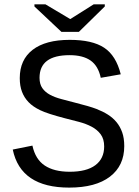

<svg xmlns="http://www.w3.org/2000/svg" viewBox="-20 -852 640 882"><path d="M550.8 -180.7Q550.8 -90.8 485.1 -40.5Q419.4 9.8 297.9 9.8Q74.7 9.8 38.6 -165L128.9 -183.1Q142.6 -120.1 185.5 -91.6Q228.5 -63 300.3 -63Q377.9 -63 418.2 -93.3Q458.5 -123.5 458.5 -179.2Q458.5 -213.4 442.6 -234.9Q426.8 -256.3 400.9 -270Q375 -283.7 342.5 -292.2Q310.1 -300.8 276.9 -309.1Q198.2 -329.6 164.8 -345.7Q131.3 -361.8 111.3 -382.6Q91.3 -403.3 81.1 -430.2Q70.8 -457 70.8 -493.2Q70.8 -577.6 130.1 -623.3Q189.5 -668.9 300.3 -668.9Q403.8 -668.9 458.5 -632.8Q513.2 -596.7 534.7 -510.7L442.9 -494.6Q431.2 -549.3 396 -574Q360.8 -598.6 299.8 -598.6Q161.6 -598.6 161.6 -494.6Q161.6 -465.3 174.6 -447Q187.5 -428.7 209.7 -416.7Q231.9 -404.8 261.5 -397Q291 -389.2 324.7 -380.4Q392.6 -363.3 422.4 -351.8Q452.1 -340.3 475.3 -325.7Q498.5 -311 515.1 -291Q531.7 -271 541.3 -244.1Q550.8 -217.3 550.8 -180.7ZM342.3 -705.6H262.2L138.2 -822.3V-832H189L302.2 -764.6H303.2L410.2 -832H461.4V-822.3Z"/></svg>

Font: Cousine
Style: Regular
Weight: 400
Monospace: yes
Designer: Steve Matteson
Foundry: Ascender Corporation
Version: Version 1.20